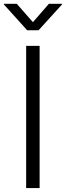

<svg xmlns="http://www.w3.org/2000/svg" viewBox="-41 -962 337 982"><path d="M161.6 -727.5V0H92.8V-727.5ZM44.9 -942.4 127.4 -848.6 209 -942.4H275.9V-939L156.2 -807.1H98.1L-21 -939V-942.4Z"/></svg>

Font: Inter 17pt Light
Style: Regular
Weight: 300
Version: Version 4.001;git-66647c0bb